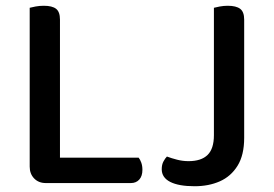

<svg xmlns="http://www.w3.org/2000/svg" viewBox="-20 -634 949 666"><path d="M83 -377H188V-8L139 1Q114 1 98.5 -15Q83 -31 83 -56ZM139 1V-87H461Q466 -81 470 -70Q474 -59 474 -45Q474 -23 463 -11Q452 1 434 1ZM188 -274H83V-607Q90 -609 103.5 -611.5Q117 -614 132 -614Q161 -614 174.5 -603.5Q188 -593 188 -566ZM722 -289H827V-156Q827 -96 804 -59Q781 -22 742.5 -5Q704 12 655 12Q600 12 570.5 -3Q541 -18 541 -47Q541 -63 547 -74Q553 -85 559 -91Q575 -85 594.5 -80Q614 -75 634 -75Q678 -75 700 -96.5Q722 -118 722 -165ZM827 -252H722V-607Q729 -609 742.5 -611.5Q756 -614 770 -614Q799 -614 813 -603.5Q827 -593 827 -566Z"/></svg>

Font: Baloo Bhaijaan 2 Medium
Style: Regular
Weight: 500
Designer: Sanskriti Dholi, Noopur Datye and Ek Type
Foundry: Ek Type
Version: Version 1.701